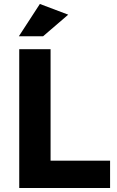

<svg xmlns="http://www.w3.org/2000/svg" viewBox="-20 -948 592 968"><path d="M197 -765H75L181 -928L324 -874ZM535 -138V0H77V-700H235V-138Z"/></svg>

Font: Montserrat Semi Bold
Style: Regular
Weight: 600
Designer: Julieta Ulanovsky
Foundry: Julieta Ulanovsky
Version: Version 3.001 September 28, 2015